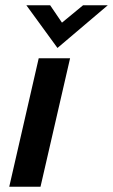

<svg xmlns="http://www.w3.org/2000/svg" viewBox="-20 -709 429 729"><path d="M198.2 -526.9 80.1 -689H170.4L215.3 -623L295.4 -689H389.2ZM15.1 0 127 -487.8H246.1L133.8 0Z"/></svg>

Font: HK Grotesk Legacy
Style: Bold Italic
Weight: 700
Italic angle: -13°
Designer: Alfredo Marco Pradil
Foundry: Hanken Design Co.
Version: Version 2.022;PS 002.022;hotconv 1.0.88;makeotf.lib2.5.64775